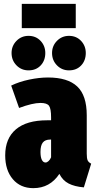

<svg xmlns="http://www.w3.org/2000/svg" viewBox="-20 -956 500 996"><path d="M453 -107 415 16Q367 12 336 -4Q305 -20 288 -54Q239 20 153 20Q86 20 46.5 -26.5Q7 -73 7 -150Q7 -238 62.5 -285Q118 -332 225 -332H245V-347Q245 -392 234.5 -407Q224 -422 190 -422Q149 -422 79 -396L38 -512Q79 -532 131 -543Q183 -554 229 -554Q331 -554 380.5 -507.5Q430 -461 430 -358V-159Q430 -135 434.5 -124.5Q439 -114 453 -107ZM245 -140V-232H241Q214 -232 202 -216.5Q190 -201 190 -168Q190 -141 197 -127Q204 -113 216 -113Q224 -113 232 -120.5Q240 -128 245 -140ZM215 -681Q215 -642 191 -616.5Q167 -591 128 -591Q91 -591 65.5 -617Q40 -643 40 -681Q40 -718 65.5 -744Q91 -770 128 -770Q166 -770 190.5 -744Q215 -718 215 -681ZM425 -681Q425 -642 401 -616.5Q377 -591 338 -591Q301 -591 275.5 -617Q250 -643 250 -681Q250 -718 275.5 -744Q301 -770 338 -770Q376 -770 400.5 -744Q425 -718 425 -681ZM373 -810H93V-936H373Z"/></svg>

Font: Fira Sans Extra Condensed Black
Style: Regular
Weight: 900
Width: 1
Designer: Carrois Corporate & Edenspiekermann AG
Foundry: Carrois Corporate GbR & Edenspiekermann AG
Version: Version 4.203